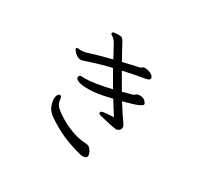

<svg xmlns="http://www.w3.org/2000/svg" viewBox="-160 -980 1321 1247"><g transform="rotate(30 500.0 -356.0)"><path d="M654 -655Q667 -655 682.5 -650.5Q698 -646 709.5 -637Q721 -628 721 -615Q721 -602 690 -596Q652 -590 612 -582Q572 -574 531 -565Q548 -535 565.5 -505Q583 -475 600 -446Q630 -454 651.5 -460Q673 -466 675 -467Q684 -472 688.5 -477Q693 -482 703 -483Q707 -484 714 -484Q740 -484 753.5 -470.5Q767 -457 767 -448Q767 -438 736 -425Q705 -412 632 -393Q653 -359 672.5 -329Q692 -299 709 -276Q714 -269 717.5 -262Q721 -255 721 -247Q721 -234 712 -226Q703 -218 692 -216Q688 -216 683 -216.5Q678 -217 672 -218Q641 -223 611 -230.5Q581 -238 566 -241Q542 -246 542 -257Q542 -268 565 -271.5Q588 -275 638 -277Q626 -296 609.5 -322Q593 -348 574 -379Q562 -376 533.5 -369.5Q505 -363 470.5 -357.5Q436 -352 404 -352Q346 -352 325 -362Q304 -372 304 -385Q304 -391 308.5 -396.5Q313 -402 327 -402Q332 -402 337 -401.5Q342 -401 344 -401H349Q383 -401 428.5 -408Q474 -415 542 -431Q525 -460 507.5 -490.5Q490 -521 473 -551Q429 -541 388 -529Q347 -517 313 -506Q312 -506 302.5 -502.5Q293 -499 282 -495.5Q271 -492 264 -492Q247 -492 232 -502.5Q217 -513 208.5 -524.5Q200 -536 200 -539Q200 -546 207 -547Q214 -548 216 -548Q221 -548 225.5 -547Q230 -546 234 -546Q242 -546 252.5 -547Q263 -548 276 -552Q360 -579 447 -600L392 -701Q384 -713 371 -724Q365 -729 358.5 -732Q352 -735 352 -742Q352 -752 366.5 -754Q381 -756 393 -756Q416 -756 423.5 -751Q431 -746 438 -733Q453 -705 469.5 -675Q486 -645 503 -614L621 -641Q630 -643 634.5 -648.5Q639 -654 650 -655ZM570 42Q491 22 426 -6.5Q361 -35 295 -81Q262 -105 251 -134.5Q240 -164 240 -184Q240 -210 249.5 -219Q259 -228 261 -228Q277 -228 279 -195Q280 -184 286 -171.5Q292 -159 303 -149Q335 -121 379.5 -96Q424 -71 471.5 -55.5Q519 -40 557 -39Q584 -39 597.5 -24.5Q611 -10 615.5 5Q620 20 620 22Q620 33 611.5 38.5Q603 44 589 44Q585 44 580 43.5Q575 43 570 42Z"/></g></svg>

Font: Klee One SemiBold
Style: Regular
Weight: 600
Designer: Fontworks Inc.
Foundry: Fontworks Inc.
Version: Version 1.00;January 12, 2022;FontCreator 13.0.0.2683 64-bit